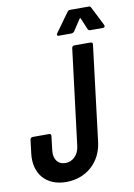

<svg xmlns="http://www.w3.org/2000/svg" viewBox="-97 -952 715 1021"><g transform="rotate(-10 260.5 -441.0)"><path d="M272 -765H340C346 -765 352 -768 356 -773L397 -835C400 -838 402 -838 403 -835L429 -773C431 -768 436 -765 442 -765H510C519 -765 523 -770 520 -779L468 -882C466 -887 461 -890 456 -890H355C349 -890 344 -888 340 -882L266 -779C260 -770 264 -765 272 -765ZM177 8C285 8 367 -64 380 -173L443 -688C444 -695 440 -700 433 -700H344C337 -700 332 -695 331 -688L267 -171C262 -124 230 -92 190 -92C149 -92 126 -124 132 -171L141 -247C142 -254 138 -259 131 -259H42C35 -259 29 -254 28 -247L19 -173C6 -64 70 8 177 8Z"/></g></svg>

Font: Barlow Condensed SemiBold
Style: Italic
Weight: 600
Width: 3
Italic angle: -7°
Designer: Jeremy Tribby
Foundry: Tribby Type
Version: Version 1.422;hotconv 1.0.109;makeotfexe 2.5.65596